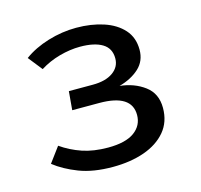

<svg xmlns="http://www.w3.org/2000/svg" viewBox="-87 -647 790 755"><g transform="rotate(-15 307.5 -270.0)"><path d="M192.8 -320H290.3Q342.6 -320 372.6 -341.3Q402.6 -362.6 402.6 -397.4Q402.6 -438.5 370.5 -457.9Q338.5 -477.4 280 -477.4Q239.5 -477.4 195.9 -465.4Q152.3 -453.3 115.9 -430.3L70.3 -487.7Q112.3 -518.5 169.5 -535.9Q226.7 -553.3 284.6 -553.3Q345.6 -553.3 395.4 -536.9Q445.1 -520.5 474.4 -487.7Q503.6 -454.9 503.6 -405.6Q503.6 -360 472.3 -331Q441 -302.1 390.8 -288.2Q449.2 -282.1 491.3 -250.8Q533.3 -219.5 533.3 -161Q533.3 -104.1 500.8 -65.4Q468.2 -26.7 411.8 -6.9Q355.4 12.8 283.6 12.8Q203.6 12.8 146.7 -9.2Q89.7 -31.3 50.8 -62.1L96.4 -123.6Q135.4 -96.4 180.8 -81Q226.2 -65.6 285.1 -65.6Q356.4 -65.6 392.1 -91.5Q427.7 -117.4 427.7 -160.5Q427.7 -244.1 296.4 -244.1H186.2Z"/></g></svg>

Font: Fira Code Retina
Style: Regular
Weight: 450
Monospace: yes
Designer: Carrois Corporate, Edenspiekermann AG, Nikita Prokopov
Foundry: Carrois Corporate, Edenspiekermann AG, Nikita Prokopov
Version: Version 6.002